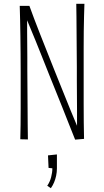

<svg xmlns="http://www.w3.org/2000/svg" viewBox="-20 -735 548 1012"><path d="M84 -704H135Q146 -673 160.5 -635Q175 -597 192 -553.5Q209 -510 227.5 -464Q246 -418 264 -372Q288 -313 310.5 -256.5Q333 -200 352.5 -152.5Q372 -105 386 -72Q386 -113 386 -153Q386 -193 385.5 -231.5Q385 -270 385 -307.5Q385 -345 385 -382Q385 -415 384.5 -448Q384 -481 384 -514Q384 -547 383.5 -580Q383 -613 383 -647Q383 -681 382 -715H425Q424 -686 423 -649.5Q422 -613 421.5 -571.5Q421 -530 421 -484.5Q421 -439 421 -391Q421 -340 421 -288.5Q421 -237 421 -186.5Q421 -136 421.5 -90Q422 -44 423 -3L376 1Q360 -38 343.5 -80.5Q327 -123 309.5 -166.5Q292 -210 274.5 -253.5Q257 -297 240 -339Q220 -389 202 -434.5Q184 -480 168.5 -518Q153 -556 141 -584.5Q129 -613 123 -628Q123 -598 123 -566Q123 -534 123.5 -501Q124 -468 124 -433.5Q124 -399 124 -364Q124 -330 124.5 -295Q125 -260 125 -224.5Q125 -189 125.5 -152Q126 -115 126 -77Q126 -39 127 0L87 -1Q88 -36 88.5 -77Q89 -118 89 -164Q89 -210 89 -258Q89 -306 89 -355Q89 -404 88.5 -452.5Q88 -501 87.5 -546Q87 -591 86 -631Q85 -671 84 -704ZM248 257 229 244Q243 224 249.5 199Q256 174 256 152L236 150L233 84L280 79Q280 97 280 115.5Q280 134 280 152Q280 172 276 191Q272 210 265 226.5Q258 243 248 257Z"/></svg>

Font: Truculenta Thin
Style: Regular
Weight: 250
Version: Version 1.002